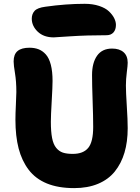

<svg xmlns="http://www.w3.org/2000/svg" viewBox="-20 -928 729 997"><path d="M258.8 -733.9Q207 -733.9 176 -763.4Q145 -793 145 -831.1Q145 -855.5 159.7 -871.6Q174.3 -887.7 215.8 -893.1Q322.3 -908.2 419.9 -908.2Q461.9 -908.2 494.9 -897.2Q527.8 -886.2 545.9 -868.9Q564 -851.6 573 -833.5Q582 -815.4 582 -798.8Q582 -773.9 569.1 -759.5Q556.2 -745.1 533.2 -745.1Q430.7 -745.1 346.2 -739.5Q261.7 -733.9 258.8 -733.9ZM365.2 48.8Q282.7 48.8 223.6 24.7Q164.6 0.5 128.9 -46.4Q93.3 -93.3 76.7 -157.2Q60.1 -221.2 60.1 -306.2Q60.1 -335.4 62.5 -385Q64.9 -434.6 64.9 -450.2Q64.9 -504.9 57.9 -547.4Q50.8 -589.8 50.8 -608.9Q50.8 -646 71.3 -663.1Q91.8 -680.2 132.8 -680.2Q159.7 -680.2 180.4 -672.1Q201.2 -664.1 218 -645.3Q234.9 -626.5 243.9 -591.8Q252.9 -557.1 252.9 -507.8Q252.9 -477.5 248.5 -402.6Q244.1 -327.6 244.1 -295.9Q244.1 -244.1 250.5 -211.4Q256.8 -178.7 271.7 -160.4Q286.6 -142.1 306.6 -135.5Q326.7 -128.9 357.9 -128.9Q412.6 -128.9 438.2 -160.2Q463.9 -191.4 463.9 -269Q463.9 -323.7 460.9 -405.8Q458 -487.8 458 -538.1Q458 -601.6 484.1 -638.7Q510.3 -675.8 562 -675.8Q600.1 -675.8 621.6 -657Q643.1 -638.2 643.1 -602.1Q643.1 -588.4 638.4 -552.2Q633.8 -516.1 633.8 -483.9Q633.8 -449.7 638.4 -377.7Q643.1 -305.7 643.1 -262.2Q643.1 -191.9 626.5 -135.7Q609.9 -79.6 576.4 -37.8Q543 3.9 489.3 26.4Q435.5 48.8 365.2 48.8Z"/></svg>

Font: Shantell Sans Bouncy
Style: Regular
Weight: 800
Designer: Stephen Nixon, Anya Danilova, Shantell Martin
Foundry: Arrow Type
Version: Version 1.006;[9816181b4]